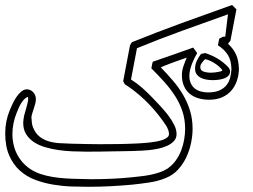

<svg xmlns="http://www.w3.org/2000/svg" viewBox="-20 -734 994 755"><path d="M919.4 -459Q918.5 -436.5 911.1 -415.3Q903.8 -394 889.6 -377.7Q875.5 -361.3 853.8 -351.6Q832 -341.8 802.2 -341.8Q779.3 -341.8 759.8 -347.7Q740.2 -353.5 725.8 -365.5Q711.4 -377.4 703.4 -395.8Q695.3 -414.1 695.3 -438.5Q695.3 -456.1 701.4 -473.9Q707.5 -491.7 714.4 -507.3Q698.2 -502 682.4 -496.3Q666.5 -490.7 653.1 -485.6Q639.6 -480.5 628.9 -476.3Q618.2 -472.2 612.3 -469.2Q638.2 -442.4 661.1 -415.5Q684.1 -388.7 700.9 -359.4Q717.8 -330.1 727.5 -297.6Q737.3 -265.1 737.3 -227.5Q737.3 -200.7 731.2 -171.4Q725.1 -142.1 712.4 -115.2Q699.7 -88.4 679.9 -66.9Q660.2 -45.4 632.3 -34.2Q601.6 -21.5 566.9 -16.4Q532.2 -11.2 499 -7.8Q456.1 -3.9 413.6 -1.7Q371.1 0.5 327.6 0.5Q297.4 0.5 261.2 -0.7Q225.1 -2 188.7 -8.1Q152.3 -14.2 118.4 -26.9Q84.5 -39.6 58.3 -63Q32.2 -86.4 16.4 -122.3Q0.5 -158.2 0.5 -210Q0.5 -257.3 18.6 -301.3Q22.9 -312 29.5 -325.9Q36.1 -339.8 44.7 -352.5Q53.2 -365.2 63.7 -374Q74.2 -382.8 85.9 -382.8Q93.3 -382.8 99.6 -379.6Q106 -376.5 110.8 -371.1Q115.7 -365.7 118.4 -358.9Q121.1 -352.1 121.1 -344.7Q121.1 -335.9 118.7 -326.7Q116.2 -317.4 113.3 -308.3Q110.4 -299.3 107.4 -290.3Q104.5 -281.2 103.5 -272.9Q104.5 -262.7 105.2 -252.7Q106 -242.7 109.9 -232.9Q119.6 -209 136.2 -196.3Q152.8 -183.6 173.6 -177.7Q194.3 -171.9 217.3 -170.9Q240.2 -169.9 262.2 -168.9Q267.1 -168.9 283 -168.5Q298.8 -168 316.9 -167.7Q335 -167.5 350.8 -167.2Q366.7 -167 371.6 -167Q405.3 -167 443.6 -167.5Q481.9 -168 520 -169.9Q527.3 -170.4 539.6 -171.1Q551.8 -171.9 565.7 -173.3Q579.6 -174.8 593.5 -177.2Q607.4 -179.7 618.9 -183.6Q630.4 -187.5 637.5 -193.4Q644.5 -199.2 644.5 -207Q644.5 -214.8 641.6 -222.9Q638.7 -231 634.3 -238.3Q629.9 -245.6 624.8 -252.4Q619.6 -259.3 615.7 -265.1Q586.9 -304.7 549.6 -340.6Q512.2 -376.5 470.7 -402.8Q468.8 -405.8 467.3 -408.9Q465.8 -412.1 464.4 -415Q471.2 -450.2 477.8 -485.4Q484.4 -520.5 491.2 -555.7Q493.2 -558.6 494.9 -561.8Q496.6 -564.9 498.5 -567.9Q596.2 -607.4 694.6 -643.3Q793 -679.2 892.6 -714.4Q901.4 -706.1 909.7 -697.3L886.2 -574.2L876.5 -562Q897.5 -543 908 -520Q918.5 -497.1 919.4 -463.9ZM890.1 -462.4Q889.6 -479.5 886.5 -492.7Q883.3 -505.9 876.7 -516.8Q870.1 -527.8 860.4 -537.4Q850.6 -546.9 836.9 -556.2Q837.9 -563 839.4 -569.1Q840.8 -575.2 842.3 -582L842.8 -582.5Q849.1 -585 851.1 -586.4Q853 -587.9 854 -588.6Q855 -589.4 857.2 -589.6Q859.4 -589.8 865.7 -589.8L876.5 -677.7Q786.1 -645.5 697 -613.3Q607.9 -581.1 518.6 -544.4L495.1 -421.4Q518.6 -406.7 539.3 -388.4Q560.1 -370.1 579.1 -350.1Q593.8 -335 610.4 -317.1Q627 -299.3 641.4 -280.5Q655.8 -261.7 665 -242.9Q674.3 -224.1 674.3 -206.5Q674.3 -190.4 663.8 -179.2Q653.3 -168 637.2 -160.6Q621.1 -153.3 602.1 -149.4Q583 -145.5 566.4 -143.8Q549.8 -142.1 537.8 -141.6Q525.9 -141.1 523.4 -141.1Q516.1 -140.6 499 -140.1Q481.9 -139.6 460.7 -139.4Q439.5 -139.2 416 -138.7Q392.6 -138.2 372.1 -137.9Q351.6 -137.7 336.4 -137.7Q321.3 -137.7 316.4 -137.7Q292 -137.7 264.4 -138.9Q236.8 -140.1 209.7 -144Q182.6 -147.9 157.5 -155.3Q132.3 -162.6 113.3 -175.3Q94.2 -188 82.8 -206.3Q71.3 -224.6 71.3 -250.5Q71.3 -257.3 72.3 -263.9Q73.2 -270.5 74.7 -278.3Q75.7 -283.2 78.4 -292Q81.1 -300.8 83.7 -310.5Q86.4 -320.3 88.6 -329.8Q90.8 -339.4 90.8 -345.7Q90.8 -349.6 90.3 -351.1L89.8 -351.6Q88.9 -352.1 88.6 -352.1Q88.4 -352.1 87.4 -352.5Q79.6 -348.6 73.2 -341.6Q66.9 -334.5 61.8 -325.7Q56.6 -316.9 52.7 -307.6Q48.8 -298.3 45.4 -290Q37.1 -269.5 33 -248.5Q28.8 -227.5 28.8 -207Q28.8 -181.6 35.4 -157.5Q42 -133.3 55.7 -112.8Q69.3 -92.3 89.6 -76.2Q109.9 -60.1 137.7 -50.3Q161.1 -42.5 186.5 -38.3Q211.9 -34.2 237.5 -32.5Q263.2 -30.8 288.6 -30.5Q314 -30.3 337.9 -29.3Q377.4 -29.3 416.7 -31Q456.1 -32.7 495.6 -36.6Q512.2 -38.6 531.2 -40.5Q550.3 -42.5 569.1 -46.1Q587.9 -49.8 605.7 -55.7Q623.5 -61.5 638.2 -70.8Q657.7 -84 671.1 -102.8Q684.6 -121.6 692.6 -142.8Q700.7 -164.1 704.3 -186Q708 -208 708 -226.6Q708 -264.2 697.5 -295.9Q687 -327.6 668.7 -356.2Q650.4 -384.8 626.5 -411.4Q602.5 -438 575.2 -465.3Q576.2 -472.2 577.6 -478.3Q579.1 -484.4 580.6 -491.2Q620.6 -504.9 660.4 -518.8Q700.2 -532.7 739.7 -546.9Q743.7 -541.5 747.6 -536.1Q751.5 -530.8 755.4 -525.4Q750 -516.1 744.6 -505.4Q739.3 -494.6 734.9 -483.2Q730.5 -471.7 727.5 -459.5Q724.6 -447.3 724.6 -435.5Q724.6 -418.5 730.5 -406Q736.3 -393.6 746.3 -385.7Q756.3 -377.9 769.8 -374.3Q783.2 -370.6 797.9 -370.6Q825.2 -370.6 842.8 -378.4Q860.4 -386.2 870.6 -399.2Q880.9 -412.1 885 -428.5Q889.2 -444.8 890.1 -462.4ZM856 -454.1Q851.6 -463.4 841.8 -471.9Q832 -480.5 821.5 -486.8Q811 -493.2 801.3 -497.1Q791.5 -501 786.1 -501Q783.2 -497.6 780 -494.4Q776.9 -491.2 774.2 -487.5Q771.5 -483.9 769.5 -479.7Q767.6 -475.6 767.6 -470.2Q767.6 -457.5 779.8 -452.9Q792 -448.2 809.6 -448.2Q817.4 -448.2 825.7 -449.2Q834 -450.2 841.1 -451.7Q848.1 -453.1 852.5 -455.3Q856.9 -457.5 856.9 -460.4Q856.9 -459.5 856.7 -458Q856.4 -456.5 856.4 -455.6V-453.1Q856 -453.1 856 -454.1ZM878.4 -468.8Q884.8 -460.9 884.8 -452.6Q884.8 -443.8 879.4 -437.5Q874 -431.2 864.7 -427Q855.5 -422.9 843 -420.9Q830.6 -418.9 815.9 -418.9Q803.7 -418.9 791.3 -421.1Q778.8 -423.3 769 -428.5Q759.3 -433.6 753.2 -442.1Q747.1 -450.7 747.1 -463.4Q747.1 -480.5 753.9 -494.9Q760.7 -509.3 770.5 -522Q774.4 -522.9 778.8 -523.7Q783.2 -524.4 787.1 -525.4Q814 -516.6 836.7 -502.9Q859.4 -489.3 878.4 -468.8Z"/></svg>

Font: XB Kayhan Pook
Style: Regular
Weight: 700
Designer: Behnam
Foundry: Irmug
Version: Version 7.300 2009